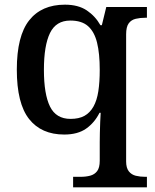

<svg xmlns="http://www.w3.org/2000/svg" viewBox="-20 -566 665 822"><path d="M293 236V191H325Q348 191 366.5 186Q385 181 396 166.5Q407 152 407 122V43Q407 27 407.5 3.5Q408 -20 409 -44Q410 -68 411 -83H406Q385 -41 349 -15.5Q313 10 255 10Q157 10 104.5 -56.5Q52 -123 52 -268Q52 -412 105 -479Q158 -546 258 -546Q315 -546 351.5 -521.5Q388 -497 410 -458H416L435 -536H609V-490H602Q580 -490 561 -485.5Q542 -481 531 -466Q520 -451 520 -419V125Q520 153 531.5 167.5Q543 182 561.5 186.5Q580 191 602 191H609V236ZM282 -57Q318 -57 341.5 -70Q365 -83 380 -109.5Q395 -136 401 -175.5Q407 -215 407 -267Q407 -337 395.5 -383.5Q384 -430 357 -454Q330 -478 281 -478Q220 -478 194 -424.5Q168 -371 168 -267Q168 -163 194 -110Q220 -57 282 -57Z"/></svg>

Font: Noto Rashi Hebrew Medium
Style: Regular
Weight: 500
Version: Version 1.006